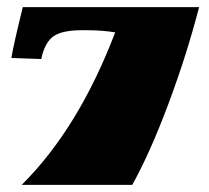

<svg xmlns="http://www.w3.org/2000/svg" viewBox="-20 -520 587 540"><path d="M226 -435H210Q155 -435 130.5 -418Q106 -401 96 -354L12 -357Q18 -394 42 -491L44 -500H540Q505 -365 453.5 -227.5Q402 -90 352 0H41Q201 -159 304 -429Q266 -435 226 -435Z"/></svg>

Font: Ruslan Display
Style: Regular
Weight: 400
Version: Version 1.000